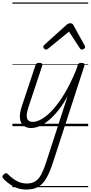

<svg xmlns="http://www.w3.org/2000/svg" viewBox="-101 -1026 737 1561"><path d="M152 15Q116 15 91.5 -3.5Q67 -22 61.5 -61.5Q56 -101 77 -164L187 -494Q191 -506 197.5 -510.5Q204 -515 217 -515Q234 -515 240 -509Q246 -503 242 -491L132 -160Q118 -119 116.5 -91Q115 -63 127.5 -49Q140 -35 166 -35Q197 -35 238 -58Q279 -81 325.5 -131Q372 -181 421 -261Q470 -341 518 -457L530 -494Q534 -506 540.5 -510.5Q547 -515 560 -515Q579 -515 583.5 -507.5Q588 -500 584 -488L330 294Q305 371 277.5 420Q250 469 211.5 492Q173 515 113 515Q76 515 43.5 504.5Q11 494 -17.5 474.5Q-46 455 -71 430Q-79 421 -81 412Q-83 403 -71 392Q-59 382 -52 382Q-45 382 -37 390Q-2 425 35.5 445.5Q73 466 117 466Q160 466 188 447Q216 428 236 389Q256 350 275 291L449 -245Q410 -174 369.5 -124.5Q329 -75 290.5 -44Q252 -13 217 1Q182 15 152 15ZM273 -623Q265 -623 258 -630Q251 -637 251 -645Q251 -650 253.5 -654Q256 -658 260 -662L441 -825Q449 -832 456 -834.5Q463 -837 471 -837Q478 -837 484.5 -834Q491 -831 495 -823L585 -660Q588 -655 589.5 -651Q591 -647 591 -644Q591 -635 582 -629Q573 -623 566 -623Q560 -623 555.5 -626Q551 -629 548 -634L460 -769L295 -634Q288 -629 283.5 -626Q279 -623 273 -623ZM0 486H616V496H0ZM0 -20H616V0H0ZM0 -505H616V-500H0ZM0 -1006H616V-996H0Z"/></svg>

Font: Playwrite CA Guides
Style: Regular
Weight: 400
Designer: Veronika Burian, José Scaglione
Foundry: TypeTogether
Version: Version 1.003